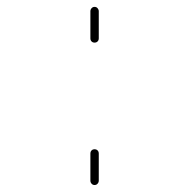

<svg xmlns="http://www.w3.org/2000/svg" viewBox="-20 -564 540 561"><path d="M244.1 -36.1V-115.2Q244.1 -121.1 247.6 -124.5Q251 -127.9 256.3 -127.9Q261.7 -127.9 265.1 -124.5Q268.6 -121.1 268.6 -115.2V-36.1Q268.6 -31.2 265.1 -27.3Q261.7 -23.4 256.3 -23.4Q251 -23.4 247.6 -27.3Q244.1 -31.2 244.1 -36.1ZM244.1 -452.1V-531.2Q244.1 -536.1 247.6 -540Q251 -543.9 256.3 -543.9Q261.7 -543.9 265.1 -540Q268.6 -536.1 268.6 -531.2V-452.1Q268.6 -446.3 265.1 -442.9Q261.7 -439.5 256.3 -439.5Q251 -439.5 247.6 -442.9Q244.1 -446.3 244.1 -452.1Z"/></svg>

Font: Rounded-X Mgen+ 1mn thin
Style: Regular
Weight: 100
Designer: [Source Han Sans]
Ryoko NISHIZUKA  (kana & ideographs); Paul D. Hunt (Latin, Greek & Cyrillic); Wenlong ZHANG  (bopomofo
Version: Version 1.059.20150602